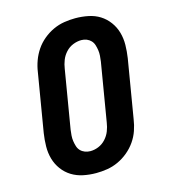

<svg xmlns="http://www.w3.org/2000/svg" viewBox="-111 -832 823 930"><g transform="rotate(-15 300.0 -367.5)"><path d="M257 8Q224 8 192.5 1.5Q161 -5 135 -21Q109 -37 90.5 -62Q72 -87 63.5 -117Q55 -147 55.5 -179.5Q56 -212 61 -245L110 -538Q114 -566 124 -593.5Q134 -621 150.5 -645.5Q167 -670 190.5 -689.5Q214 -709 241 -721.5Q268 -734 296.5 -738.5Q325 -743 352 -743Q385 -743 417 -736.5Q449 -730 474.5 -714Q500 -698 518.5 -673Q537 -648 545.5 -618Q554 -588 553.5 -555.5Q553 -523 548 -490L499 -197Q495 -169 485.5 -141.5Q476 -114 459 -89.5Q442 -65 418.5 -45.5Q395 -26 368 -13.5Q341 -1 312.5 3.5Q284 8 257 8ZM257 -102Q278 -102 298.5 -110.5Q319 -119 334.5 -136Q350 -153 358 -173.5Q366 -194 369 -215L418 -508Q420 -522 421 -536.5Q422 -551 420 -564.5Q418 -578 414 -591Q410 -604 401 -613.5Q392 -623 379.5 -628Q367 -633 353 -633Q332 -633 311 -624.5Q290 -616 274.5 -599Q259 -582 251 -561.5Q243 -541 240 -520L191 -227Q189 -213 188 -198.5Q187 -184 189 -170.5Q191 -157 195 -144Q199 -131 208 -121.5Q217 -112 230 -107Q243 -102 257 -102Z"/></g></svg>

Font: Iosevka HT Extrabold Extended
Style: Italic
Weight: 800
Width: 7
Italic angle: -9°
Monospace: yes
Designer: Belleve Invis
Foundry: Belleve Invis
Version: Version 32.3.0; ttfautohint (v1.8.4)